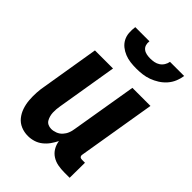

<svg xmlns="http://www.w3.org/2000/svg" viewBox="-220 -836 939 939"><g transform="rotate(45 250.0 -366.0)"><path d="M152 8Q126 8 103.5 -1.5Q81 -11 66 -29.5Q51 -48 43 -71.5Q35 -95 33 -120.5Q31 -146 32.5 -172Q34 -198 39 -223L88 -520H213L161 -206Q159 -195 158 -183Q157 -171 157.5 -159.5Q158 -148 161 -137Q164 -126 169.5 -116.5Q175 -107 185.5 -102Q196 -97 208 -97Q223 -97 238.5 -103Q254 -109 265 -121Q276 -133 282 -148Q288 -163 290 -179L347 -520H472L405 -117Q404 -113 404.5 -109Q405 -105 407.5 -102Q410 -99 414 -98Q418 -97 422 -97H442L441 8H404Q381 8 359.5 4Q338 0 320 -11.5Q302 -23 291 -41.5Q280 -60 277 -82Q268 -64 256 -47Q244 -30 227.5 -17Q211 -4 191.5 2Q172 8 152 8ZM293 -600Q272 -600 252 -602.5Q232 -605 213.5 -612.5Q195 -620 180 -632Q165 -644 156 -661Q147 -678 145.5 -698.5Q144 -719 147 -740H245Q243 -727 246.5 -715Q250 -703 259.5 -695.5Q269 -688 281.5 -685.5Q294 -683 307 -683Q320 -683 333.5 -685.5Q347 -688 358.5 -695.5Q370 -703 377.5 -715Q385 -727 387 -740H485Q482 -719 473.5 -698.5Q465 -678 450 -661Q435 -644 416 -632Q397 -620 376.5 -612.5Q356 -605 335 -602.5Q314 -600 293 -600Z"/></g></svg>

Font: Iosevka Term Curly Extrabold
Style: Italic
Weight: 800
Italic angle: -9°
Designer: Belleve Invis
Foundry: Belleve Invis
Version: Version 32.3.0